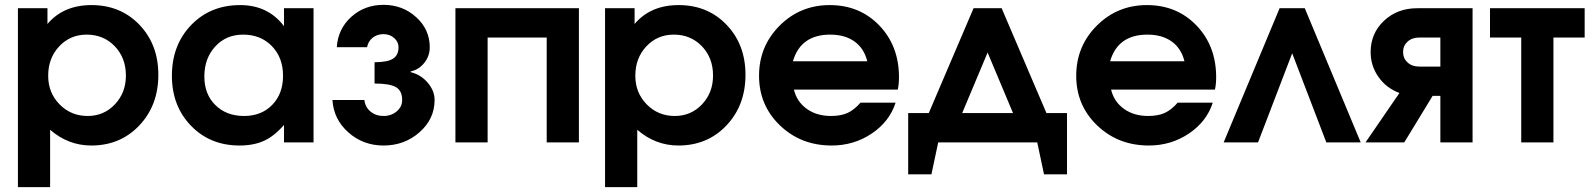

<svg xmlns="http://www.w3.org/2000/svg" viewBox="-20 -588 6583 793"><path d="M54 185V-554H176V-489Q242 -567 358 -567Q478 -567 556 -485.5Q634 -404 634 -279Q634 -153 555.5 -70Q477 13 357 13Q262 13 187 -52V185ZM342 -109Q409 -109 454.5 -157Q500 -205 500 -276Q500 -349 454 -397Q408 -445 338 -445Q270 -445 224.5 -396.5Q179 -348 179 -275Q179 -205 226 -157Q273 -109 342 -109Z M690 -275Q690 -402 769.5 -484.5Q849 -567 972 -567Q1087 -567 1153 -480V-554H1275V0H1153V-72Q1113 -26 1070.5 -6.5Q1028 13 969 13Q848 13 769 -68.5Q690 -150 690 -275ZM824 -272Q824 -199 869.5 -154Q915 -109 988 -109Q1060 -109 1104.5 -155Q1149 -201 1149 -275Q1149 -350 1103 -397.5Q1057 -445 984 -445Q914 -445 869 -396Q824 -347 824 -272Z M1353 -175H1485Q1488 -146 1510 -127.5Q1532 -109 1564 -109Q1596 -109 1618.5 -128Q1641 -147 1641 -175Q1641 -213 1615.5 -228Q1590 -243 1527 -243V-331Q1580 -331 1603 -345.5Q1626 -360 1626 -393Q1626 -415 1608 -431Q1590 -447 1564 -447Q1538 -447 1519.5 -432.5Q1501 -418 1496 -393H1371Q1376 -469 1431 -518.5Q1486 -568 1564 -568Q1643 -568 1699 -517Q1755 -466 1755 -393Q1755 -357 1732.5 -328.5Q1710 -300 1676 -293V-290Q1718 -280 1746.5 -246.5Q1775 -213 1775 -175Q1775 -97 1713 -42Q1651 13 1564 13Q1480 13 1419 -41Q1358 -95 1353 -175Z M1861 0V-554H2371V0H2238V-433H1994V0Z M2479 185V-554H2601V-489Q2667 -567 2783 -567Q2903 -567 2981 -485.5Q3059 -404 3059 -279Q3059 -153 2980.5 -70Q2902 13 2782 13Q2687 13 2612 -52V185ZM2767 -109Q2834 -109 2879.5 -157Q2925 -205 2925 -276Q2925 -349 2879 -397Q2833 -445 2763 -445Q2695 -445 2649.5 -396.5Q2604 -348 2604 -275Q2604 -205 2651 -157Q2698 -109 2767 -109Z M3534 -164H3679Q3654 -86 3580.5 -36.5Q3507 13 3415 13Q3288 13 3201.5 -70Q3115 -153 3115 -275Q3115 -397 3200 -482Q3285 -567 3407 -567Q3531 -567 3612 -482.5Q3693 -398 3693 -269Q3693 -240 3688 -218H3259Q3271 -168 3312 -138.5Q3353 -109 3412 -109Q3453 -109 3480.5 -121.5Q3508 -134 3534 -164ZM3255 -335H3562Q3549 -388 3509.5 -416.5Q3470 -445 3409 -445Q3287 -445 3255 -335Z M3731 132V-121H3816L4001 -554H4117L4302 -121H4387V132H4292L4264 0H3855L3827 132ZM3954 -121H4164L4059 -371Z M4844 -164H4989Q4964 -86 4890.5 -36.5Q4817 13 4725 13Q4598 13 4511.5 -70Q4425 -153 4425 -275Q4425 -397 4510 -482Q4595 -567 4717 -567Q4841 -567 4922 -482.5Q5003 -398 5003 -269Q5003 -240 4998 -218H4569Q4581 -168 4622 -138.5Q4663 -109 4722 -109Q4763 -109 4790.5 -121.5Q4818 -134 4844 -164ZM4565 -335H4872Q4859 -388 4819.5 -416.5Q4780 -445 4719 -445Q4597 -445 4565 -335Z M5034 0 5265 -554H5369L5600 0H5458L5317 -368L5176 0Z M5929 -313V-433H5842Q5812 -433 5793.5 -416Q5775 -399 5775 -373Q5775 -347 5793.5 -330Q5812 -313 5842 -313ZM5620 0 5760 -204Q5706 -224 5673.5 -270Q5641 -316 5641 -373Q5641 -450 5696 -502Q5751 -554 5833 -554H6062V0H5929V-192H5897L5780 0Z M6263 0V-433H6134V-554H6525V-433H6396V0Z"/></svg>

Font: Involve
Style: Bold
Weight: 700
Designer: Stefan Peev
Foundry: Context Ltd.
Version: Version 1.001